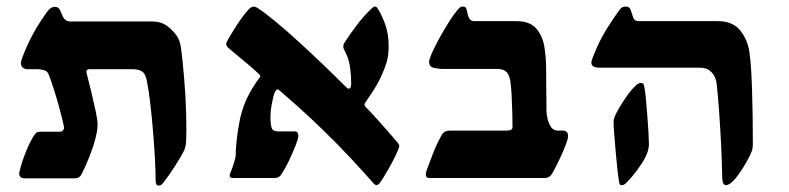

<svg xmlns="http://www.w3.org/2000/svg" viewBox="-20 -548 2429 591"><path d="M467.8 23.4Q459 23.4 459 5.9Q459 -21.5 456.8 -61.5Q454.6 -101.6 450.9 -145.3Q447.3 -189 442.6 -229Q438 -269 432.6 -296.4Q428.7 -319.3 418.5 -327.1Q408.2 -335 385.7 -335H256.8Q245.6 -335 245.6 -327.1L249 -313Q254.4 -292 261.7 -262Q269 -231.9 274.7 -205.1Q280.3 -178.2 280.3 -165.5Q280.3 -152.3 278.1 -141.4Q275.9 -130.4 273.4 -120.1Q268.6 -100.6 256.6 -69.3Q244.6 -38.1 230.5 -10.7Q224.1 1 210.4 1H56.6Q39.1 1 39.1 -14.2Q39.1 -16.6 41 -23.4Q47.4 -50.8 61.3 -84.5Q75.2 -118.2 87.4 -134.8Q91.3 -140.1 95.9 -141.4Q100.6 -142.6 104.5 -142.6H163.6Q170.4 -142.6 173.8 -146.5Q177.2 -150.4 177.2 -154.8Q177.2 -157.7 173.1 -175.3Q168.9 -192.9 162.1 -218Q155.3 -243.2 147 -269.5Q138.7 -295.9 130.9 -316.4Q126.5 -329.1 115.5 -332Q104.5 -335 95.7 -335H62.5Q57.6 -335 51 -339.4Q44.4 -343.8 44.4 -354Q44.4 -359.4 49.3 -372.6Q66.4 -417 85.2 -450Q104 -482.9 126.5 -513.7Q130.4 -519 136 -522.9Q141.6 -526.9 149.4 -526.9Q157.2 -526.9 161.9 -521Q166.5 -515.1 167.5 -511.2Q173.3 -494.6 179.7 -488.3Q186 -481.9 196.8 -481.9H448.2Q477.1 -481.9 496.1 -466.8Q515.1 -451.7 524.9 -436.5Q533.2 -424.3 536.4 -404.5Q539.6 -384.8 542 -358.9Q547.4 -307.6 550.5 -255.1Q553.7 -202.6 553.7 -150.4Q553.7 -117.7 552.2 -105.5Q550.8 -93.3 544.9 -81.1Q537.6 -66.9 519.8 -38.6Q502 -10.3 481.9 15.6Q480 18.1 476.6 20.8Q473.1 23.4 467.8 23.4Z M1138.7 22Q1136.2 22 1134.3 20.3Q1132.3 18.6 1130.9 17.6Q1104 -13.2 1063.7 -56.6Q1023.4 -100.1 972.7 -149.4Q930.7 -189.9 897.9 -219.2Q865.2 -248.5 846.7 -264.2Q842.8 -267.6 839.6 -270.3Q836.4 -272.9 834.5 -272.9Q829.1 -272.9 823.7 -258.8Q821.3 -251 816.9 -229Q812.5 -207 812.5 -186.5Q812.5 -157.7 818.8 -149.4Q821.3 -146.5 826.2 -145Q831.1 -143.6 833.5 -143.6H886.7Q898.4 -143.6 898.4 -129.4Q898.4 -122.6 889.9 -100.3Q881.3 -78.1 869.4 -53.2Q857.4 -28.3 847.2 -13.2Q840.3 0 824.7 0H696.8Q687 0 687 -7.8Q687 -10.7 689.9 -17.6Q693.4 -25.9 699.5 -44.4Q705.6 -63 705.6 -71.8Q705.6 -87.9 707.8 -109.4Q710 -130.9 713.1 -150.9Q716.3 -170.9 718.8 -182.1Q727.1 -218.8 741.9 -249Q756.8 -279.3 778.3 -308.1Q781.2 -311 781.2 -314Q781.2 -315.4 777.8 -319.1Q774.4 -322.8 772 -324.7Q760.3 -335.9 742.7 -350.6Q725.1 -365.2 708.7 -378.9Q692.4 -392.6 683.6 -399.9Q676.3 -406.7 676.3 -412.1Q676.3 -417 677.7 -418.9Q687.5 -437 706.8 -467.5Q726.1 -498 747.1 -521Q754.9 -527.8 760.7 -527.8Q763.7 -527.8 766.4 -526.6Q769 -525.4 771.5 -524.4Q793.5 -510.3 826.9 -482.7Q860.4 -455.1 898.4 -420.4Q936.5 -385.7 974.6 -349.1Q1012.7 -312.5 1044.4 -280.8Q1046.4 -278.8 1048.8 -276.9Q1051.3 -274.9 1053.2 -274.9Q1061 -274.9 1061 -291.5Q1061 -313 1058.1 -336.4Q1055.2 -359.9 1047.9 -377.4Q1043.9 -386.2 1040.3 -393.1Q1036.6 -399.9 1036.6 -404.3Q1036.6 -411.1 1041 -417.5Q1054.2 -438.5 1076.7 -468.5Q1099.1 -498.5 1124.5 -522.5Q1127 -524.4 1129.2 -526.1Q1131.3 -527.8 1134.3 -527.8Q1137.7 -527.8 1140.4 -524.7Q1143.1 -521.5 1145 -518.1Q1158.2 -495.6 1167.2 -468.5Q1176.3 -441.4 1176.3 -406.7Q1176.3 -378.4 1170.9 -359.1Q1165.5 -339.8 1156.2 -319.8Q1147.5 -298.8 1133.1 -275.6Q1118.7 -252.4 1103 -230.5Q1102.1 -228.5 1102.1 -225.6Q1102.1 -222.2 1104.5 -219.7Q1118.2 -206.1 1135 -187.5Q1151.9 -168.9 1167.5 -151.1Q1183.1 -133.3 1193.8 -120.8Q1204.6 -108.4 1205.6 -106.9Q1209 -102.1 1209 -99.6Q1209 -96.2 1207.8 -93.5Q1206.5 -90.8 1205.6 -87.4Q1198.2 -68.8 1185.8 -45.9Q1173.3 -22.9 1162.4 -5.1Q1151.4 12.7 1147.9 16.6Q1146 18.6 1143.6 20.3Q1141.1 22 1138.7 22Z M1300.8 0Q1290.5 0 1290.5 -12.2Q1290.5 -16.1 1294.4 -26.9Q1302.7 -49.3 1313 -76.2Q1323.2 -103 1339.8 -132.8Q1347.2 -146 1364.7 -146H1539.6Q1557.6 -146 1557.6 -156.7Q1557.6 -174.3 1556.9 -202.1Q1556.2 -230 1554.7 -257.1Q1553.2 -284.2 1550.8 -298.3Q1548.3 -316.9 1539.1 -326.4Q1529.8 -335.9 1509.8 -335.9H1339.8Q1330.6 -335.9 1315.7 -339.1Q1300.8 -342.3 1300.8 -357.9Q1300.8 -365.2 1309.6 -385Q1318.4 -404.8 1332 -429.7Q1345.7 -454.6 1360.4 -478Q1375 -501.5 1387.2 -516.1Q1390.6 -520 1394.5 -523.9Q1398.4 -527.8 1404.8 -527.8Q1414.1 -527.8 1416 -519.3Q1418 -510.7 1420.4 -501.5Q1425.3 -482.9 1439 -482.9H1569.3Q1611.3 -482.9 1630.9 -460Q1650.4 -437 1655.8 -403.1Q1661.1 -369.1 1661.1 -335.9Q1661.1 -301.3 1661.4 -279.5Q1661.6 -257.8 1661.9 -241.7Q1662.1 -225.6 1662.1 -206.5Q1662.1 -197.3 1665.3 -182.9Q1668.5 -168.5 1676 -157.2Q1683.6 -146 1696.3 -146H1713.9Q1719.2 -146 1723.9 -142.3Q1728.5 -138.7 1728.5 -128.4Q1728.5 -121.1 1722.2 -104.2Q1715.8 -87.4 1706.8 -67.6Q1697.8 -47.9 1689.2 -31.5Q1680.7 -15.1 1676.3 -8.8Q1668 0 1657.7 0Z M2215.3 22Q2203.1 22 2203.1 -2Q2202.1 -52.7 2199.5 -105.7Q2196.8 -158.7 2193.4 -206.5Q2189.9 -254.4 2186 -289.6Q2185.5 -297.9 2180.7 -309.8Q2175.8 -321.8 2164.6 -330.8Q2153.3 -339.8 2131.8 -339.8H1825.2Q1800.3 -339.8 1800.3 -355Q1800.3 -361.3 1805.9 -374.5Q1811.5 -387.7 1817.9 -403.3Q1832.5 -435.5 1852.3 -466.6Q1872.1 -497.6 1888.7 -520Q1894.5 -527.8 1907.2 -527.8Q1917.5 -527.8 1921.4 -517.1Q1925.3 -506.3 1929 -494.6Q1932.6 -482.9 1945.8 -482.9H2189.9Q2235.8 -482.9 2259 -453.6Q2282.2 -424.3 2287.1 -384.8Q2292.5 -348.1 2294.9 -271.7Q2297.4 -195.3 2297.4 -103.5Q2297.4 -93.8 2294.9 -85Q2291.5 -74.2 2280.5 -54.2Q2269.5 -34.2 2256.1 -14.9Q2242.7 4.4 2231 14.2Q2220.7 22 2215.3 22ZM1894 22Q1887.7 22 1886.5 16.8Q1885.3 11.7 1884.8 6.8Q1882.3 -8.8 1879.6 -34.4Q1877 -60.1 1874.5 -87.9Q1872.1 -115.7 1870.4 -138.7Q1868.7 -161.6 1868.7 -171.4Q1868.7 -179.7 1870.6 -185.1Q1872.6 -190.4 1875.5 -196.8Q1882.3 -210.9 1897.5 -234.6Q1912.6 -258.3 1926.3 -273.9Q1934.1 -282.2 1939.9 -287.4Q1945.8 -292.5 1952.1 -292.5Q1960 -292.5 1961.4 -288.1Q1962.9 -283.7 1963.4 -279.8Q1965.3 -272 1967.8 -247.8Q1970.2 -223.6 1972.4 -194.3Q1974.6 -165 1976.1 -139.9Q1977.5 -114.7 1977.5 -104.5Q1977.5 -92.3 1972.2 -77.1Q1967.3 -63 1954.3 -43.2Q1941.4 -23.4 1927 -6.3Q1912.6 10.7 1903.8 18.6Q1898.9 22 1894 22Z"/></svg>

Font: David Libre
Style: Bold
Weight: 700
Designer: Ismar David, J. Victor Gaultney, Annie Olsen and Meir Sadan
Foundry: Monotype Imaging Inc. & SIL International
Version: Version 1.100; ttfautohint (v1.8.4.7-5d5b)